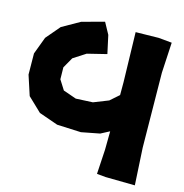

<svg xmlns="http://www.w3.org/2000/svg" viewBox="-102 -764 830 868"><g transform="rotate(15 313.0 -330.0)"><path d="M429.7 -660.2 435.5 -427.7V-367.2L394.5 -331.1L325.2 -303.7L246.1 -299.8L184.6 -321.3L156.2 -366.2L155.3 -421.9L183.6 -471.7L241.2 -508.8L332 -531.2L313.5 -616.2L284.2 -669.9L179.7 -641.6L96.7 -594.7L41 -529.3L10.7 -448.2L11.7 -349.6L42 -256.8L106.4 -195.3L195.3 -164.1L307.6 -159.2L393.6 -175.8L434.6 -197.3L433.6 -110.4L426.8 3.9L467.8 7.8L605.5 9.8L595.7 -164.1L591.8 -513.7L599.6 -656.2L537.1 -662.1Z"/></g></svg>

Font: MaokenAssortedSans-TC
Style: Regular
Weight: 500
Version: Version 0.83